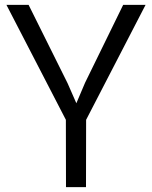

<svg xmlns="http://www.w3.org/2000/svg" viewBox="-20 -767 623 787"><path d="M250 -275.9 6.3 -747.1H97.2L256.8 -426.3L293 -343.8L328.6 -427.7L484.9 -747.1H576.7L333 -275.9L332.5 0H250.5Z"/></svg>

Font: Armata
Style: Regular
Weight: 400
Designer: Viktoriya Grabowska
Foundry: Viktoriya Grabowska
Version: Version 1.002